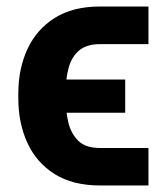

<svg xmlns="http://www.w3.org/2000/svg" viewBox="-20 -566 514 593"><path d="M288.6 -108.9H438.5V6.8H288.6Q205.1 6.8 148.9 -28.3Q92.8 -63.5 64.7 -124.5Q36.6 -185.5 36.6 -262.2V-277.3Q36.6 -353.5 64.7 -414.3Q92.8 -475.1 148.9 -510.5Q205.1 -545.9 288.6 -545.9H438.5V-429.7H288.6Q247.6 -429.7 224.4 -410.2Q201.2 -390.6 191.9 -356.2Q182.6 -321.8 182.6 -277.3V-262.2Q182.6 -226.1 190.4 -190.7Q198.2 -155.3 220.9 -132.1Q243.7 -108.9 288.6 -108.9ZM366.7 -320.3V-217.8H126V-320.3Z"/></svg>

Font: Inter 18pt
Style: Bold
Weight: 700
Designer: Rasmus Andersson
Foundry: rsms
Version: Version 4.001;git-66647c0bb